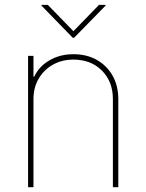

<svg xmlns="http://www.w3.org/2000/svg" viewBox="-20 -778 608 798"><path d="M119.1 -366.2V0H96.7V-545.9H119.1V-459H122.1Q141.6 -501.5 185.3 -527.1Q229 -552.7 285.2 -552.7Q340.3 -552.7 382.3 -529.1Q424.3 -505.4 448 -463.4Q471.7 -421.4 471.7 -366.2V0H449.2V-366.2Q449.2 -439 403.6 -484.6Q357.9 -530.3 285.2 -530.3Q237.3 -530.3 199.7 -509Q162.1 -487.8 140.6 -450.9Q119.1 -414.1 119.1 -366.2ZM178.7 -757.8 285.2 -648.4 391.6 -757.8H418.9V-754.9L288.1 -621.1H282.2L152.3 -754.9V-757.8Z"/></svg>

Font: Inter Tight Thin
Style: Regular
Weight: 250
Designer: Rasmus Andersson
Foundry: rsms
Version: Version 3.004